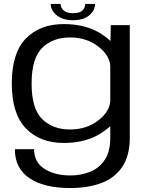

<svg xmlns="http://www.w3.org/2000/svg" viewBox="-20 -717 758 969"><path d="M335.5 232Q202 232 128.5 182.2Q55 132.5 55 36H152Q152 101.5 204 135Q256 168.5 335.5 168.5Q388.5 168.5 434.2 150.2Q480 132 508.2 90.5Q536.5 49 536.5 -21.5V-80Q520.5 -65.5 498.5 -50.5Q419.5 4.5 302.5 4.5Q181 4.5 110.2 -69.5Q39.5 -143.5 39.5 -296Q39.5 -449 110.2 -522.2Q181 -595.5 302.5 -595.5Q419.5 -595.5 498.5 -541Q521.5 -525.5 537.5 -510L539 -590H635V-23.5Q635 69 597 125.2Q559 181.5 491.5 206.8Q424 232 335.5 232ZM536.5 -384.5Q533 -437.5 477 -481.5Q417.5 -528 333.5 -528Q246.5 -528 193 -475.5Q139.5 -423 139.5 -295.5Q139.5 -168 193 -115.8Q246.5 -63.5 333.5 -63.5Q417.5 -63.5 477 -110Q533 -154 536.5 -206.5ZM348 -615Q297 -615 266.5 -639.8Q236 -664.5 236 -697H286Q286 -679 300.8 -664.8Q315.5 -650.5 348 -650.5Q383 -650.5 396.5 -664.8Q410 -679 410 -697H459.5Q459.5 -664.5 430.5 -639.8Q401.5 -615 348 -615Z"/></svg>

Font: Anybody ExtraExpanded
Style: Regular
Weight: 400
Width: 8
Designer: Tyler Finck
Foundry: Etcetera Type Company
Version: Version 1.010; ttfautohint (v1.8.3) -l 8 -r 50 -G 200 -x 14 